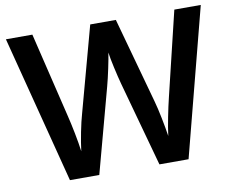

<svg xmlns="http://www.w3.org/2000/svg" viewBox="-78 -865 1109 915"><g transform="rotate(-10 476.5 -408.0)"><path d="M948 -765H820L722 -358C709 -305 693 -226 687 -177C680 -224 664 -307 651 -352L537 -765H413L301 -353C288 -309 272 -228 266 -177C260 -226 244 -306 231 -358L133 -765H5L189 -51H331L441 -459C453 -502 471 -589 475 -618C478 -589 498 -501 509 -461L622 -51H763Z"/></g></svg>

Font: Noto Sans Tamil UI SemiBold
Style: Regular
Weight: 600
Designer: Jelle Bosma - Monotype Design Team
Foundry: Monotype Imaging Inc.
Version: Version 2.004